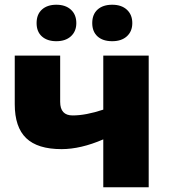

<svg xmlns="http://www.w3.org/2000/svg" viewBox="-20 -787 711 807"><path d="M232.9 -553.2V-358.9Q232.9 -301.8 285.2 -301.8Q340.8 -301.8 414.1 -326.2V-553.2H605V0H414.1V-201.2Q319.3 -160.2 238.8 -160.2Q138.2 -160.2 90.1 -206.3Q42 -252.4 42 -349.1V-553.2ZM133.8 -689.9Q133.8 -726.6 156.2 -746.8Q178.7 -767.1 216.8 -767.1Q255.4 -767.1 278.1 -746.3Q300.8 -725.6 300.8 -689.9Q300.8 -655.3 278.1 -634.5Q255.4 -613.8 216.8 -613.8Q178.7 -613.8 156.2 -633.8Q133.8 -653.8 133.8 -689.9ZM367.7 -689.9Q367.7 -726.6 390.1 -746.8Q412.6 -767.1 451.7 -767.1Q490.7 -767.1 513.4 -746.1Q536.1 -725.1 536.1 -689.9Q536.1 -655.3 513.4 -634.5Q490.7 -613.8 451.7 -613.8Q412.1 -613.8 389.9 -634Q367.7 -654.3 367.7 -689.9Z"/></svg>

Font: OpenSansExtrabold
Style: Regular
Weight: 800
Foundry: Ascender Corporation
Version: Version 1.10